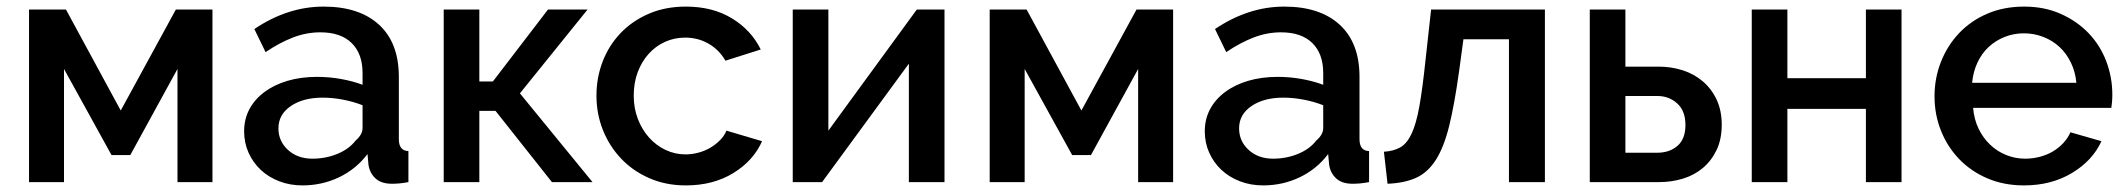

<svg xmlns="http://www.w3.org/2000/svg" viewBox="-20 -552 6447 582"><path d="M346 -217 513 -523H624V0H518V-343L375 -82H318L174 -343V0H68V-523H180Z M897 10Q859 10 826.5 -2.5Q794 -15 770.5 -37Q747 -59 733.5 -89Q720 -119 720 -154Q720 -191 736 -221Q752 -251 781.5 -273Q811 -295 851.5 -307Q892 -319 941 -319Q978 -319 1014 -312.5Q1050 -306 1079 -295V-331Q1079 -389 1046 -421.5Q1013 -454 951 -454Q909 -454 868.5 -438.5Q828 -423 785 -394L751 -464Q852 -532 961 -532Q1069 -532 1129 -477Q1189 -422 1189 -319V-130Q1189 -95 1218 -94V0Q1202 3 1190.5 4Q1179 5 1168 5Q1136 5 1118.5 -11Q1101 -27 1097 -52L1094 -85Q1059 -39 1007.5 -14.5Q956 10 897 10ZM927 -71Q967 -71 1002.5 -85.5Q1038 -100 1058 -126Q1079 -144 1079 -164V-233Q1051 -244 1019.5 -250Q988 -256 958 -256Q899 -256 861.5 -230.5Q824 -205 824 -163Q824 -124 853 -97.5Q882 -71 927 -71Z M1641 -523H1761L1556 -269L1776 0H1653L1482 -216H1433V0H1325V-523H1433V-305H1474Z M1788 -262Q1788 -317 1807 -366Q1826 -415 1861.5 -452Q1897 -489 1947 -510.5Q1997 -532 2059 -532Q2140 -532 2198.5 -496.5Q2257 -461 2286 -402L2179 -368Q2160 -401 2128 -419.5Q2096 -438 2057 -438Q2024 -438 1995.5 -425Q1967 -412 1946 -388.5Q1925 -365 1913 -333Q1901 -301 1901 -262Q1901 -224 1913.5 -191.5Q1926 -159 1947.5 -135Q1969 -111 1997.5 -97.5Q2026 -84 2058 -84Q2078 -84 2098 -89.5Q2118 -95 2134.5 -105Q2151 -115 2163.5 -128Q2176 -141 2182 -156L2290 -124Q2264 -65 2203 -27.5Q2142 10 2059 10Q1998 10 1948 -12Q1898 -34 1862.5 -71.5Q1827 -109 1807.5 -158Q1788 -207 1788 -262Z M2491 -156 2759 -523H2843V0H2735V-359L2472 0H2383V-523H2491Z M3258 -217 3425 -523H3536V0H3430V-343L3287 -82H3230L3086 -343V0H2980V-523H3092Z M3809 10Q3771 10 3738.5 -2.5Q3706 -15 3682.5 -37Q3659 -59 3645.5 -89Q3632 -119 3632 -154Q3632 -191 3648 -221Q3664 -251 3693.5 -273Q3723 -295 3763.5 -307Q3804 -319 3853 -319Q3890 -319 3926 -312.5Q3962 -306 3991 -295V-331Q3991 -389 3958 -421.5Q3925 -454 3863 -454Q3821 -454 3780.5 -438.5Q3740 -423 3697 -394L3663 -464Q3764 -532 3873 -532Q3981 -532 4041 -477Q4101 -422 4101 -319V-130Q4101 -95 4130 -94V0Q4114 3 4102.5 4Q4091 5 4080 5Q4048 5 4030.5 -11Q4013 -27 4009 -52L4006 -85Q3971 -39 3919.5 -14.5Q3868 10 3809 10ZM3839 -71Q3879 -71 3914.5 -85.5Q3950 -100 3970 -126Q3991 -144 3991 -164V-233Q3963 -244 3931.5 -250Q3900 -256 3870 -256Q3811 -256 3773.5 -230.5Q3736 -205 3736 -163Q3736 -124 3765 -97.5Q3794 -71 3839 -71Z M4175 -92Q4205 -94 4225 -105.5Q4245 -117 4259 -147Q4273 -177 4282.5 -230Q4292 -283 4301 -369L4318 -523H4663V0H4554V-433H4416L4403 -337Q4389 -236 4373 -171Q4357 -106 4332.5 -67.5Q4308 -29 4272.5 -13Q4237 3 4186 5Z M4799 -523H4907V-350H5008Q5046 -350 5080.5 -339Q5115 -328 5141.5 -305.5Q5168 -283 5183.5 -250Q5199 -217 5199 -174Q5199 -130 5183.5 -97.5Q5168 -65 5142 -43Q5116 -21 5081.5 -10.5Q5047 0 5010 0H4799ZM5003 -89Q5041 -89 5065 -110Q5089 -131 5089 -173Q5089 -216 5064 -238.5Q5039 -261 5004 -261H4907V-89Z M5398 -315H5636V-523H5744V0H5636V-222H5398V0H5290V-523H5398Z M6115 10Q6054 10 6004 -11.5Q5954 -33 5918.5 -70Q5883 -107 5863.5 -156Q5844 -205 5844 -260Q5844 -315 5863.5 -364.5Q5883 -414 5918.5 -451.5Q5954 -489 6004 -510.5Q6054 -532 6116 -532Q6177 -532 6226.5 -510Q6276 -488 6311 -451.5Q6346 -415 6364.5 -366.5Q6383 -318 6383 -265Q6383 -253 6382 -242.5Q6381 -232 6380 -225H5961Q5964 -190 5977.5 -162Q5991 -134 6012.5 -113.5Q6034 -93 6061.5 -82Q6089 -71 6119 -71Q6141 -71 6162.5 -76.5Q6184 -82 6202 -92.5Q6220 -103 6234 -118Q6248 -133 6256 -151L6350 -124Q6323 -65 6260.5 -27.5Q6198 10 6115 10ZM6274 -301Q6271 -334 6257.5 -362Q6244 -390 6223 -409.5Q6202 -429 6174 -440Q6146 -451 6115 -451Q6084 -451 6056.5 -440Q6029 -429 6008 -409.5Q5987 -390 5974 -362Q5961 -334 5958 -301Z"/></svg>

Font: Oxford Sans SemiBold
Style: Regular
Weight: 600
Designer: Matt McInerney, Pablo Impallari, Rodrigo Fuenzalida
Foundry: Matt McInerney, Pablo Impallari, Rodrigo Fuenzalida
Version: Version 3.000g; ttfautohint (v1.5) -l 8 -r 28 -G 28 -x 14 -D